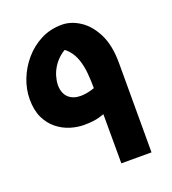

<svg xmlns="http://www.w3.org/2000/svg" viewBox="-139 -878 884 984"><g transform="rotate(-20 302.5 -386.0)"><path d="M394.2 -283.2 398.7 -431Q369.6 -414.5 337.2 -405.2Q304.8 -395.8 276.1 -395.8Q256.5 -395.8 239.9 -401.7Q223.2 -407.5 210.8 -419.2Q198.4 -430.9 191.9 -448.7Q185.4 -466.4 185.4 -489.9Q186.1 -510.5 193.1 -534.8Q200.1 -559.2 214.9 -582.9Q229.7 -606.7 252.8 -626.6Q275.9 -646.6 308.4 -658.7L237.4 -667.8Q277.1 -653.4 300.3 -627Q323.5 -600.6 334.9 -565.8Q346.3 -531.1 349.8 -490.9Q353.3 -450.8 353.3 -407.9L354 0H518.5V-488Q518.5 -584 486.9 -646.9Q455.2 -709.8 407.1 -740.9Q359 -772 309.3 -772Q246.5 -772 194.6 -745.4Q142.8 -718.7 104.6 -674.2Q66.4 -629.6 45.6 -576.1Q24.8 -522.5 24.8 -468.4Q24.8 -408.6 44.8 -366.9Q64.9 -325.3 97.8 -299.2Q130.7 -273.1 168.9 -261.5Q207.2 -250 242.6 -250Q292.9 -250 326.8 -259.6Q360.8 -269.3 394.2 -283.2Z"/></g></svg>

Font: Kufam
Style: Regular
Weight: 400
Designer: Wael Morcos, Artur Schmal
Foundry: Original Type
Version: Version 1.301; ttfautohint (v1.8.3)